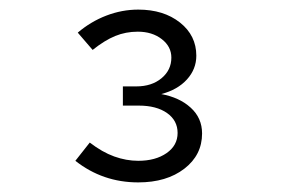

<svg xmlns="http://www.w3.org/2000/svg" viewBox="-20 -725 640 400"><path d="M268 -345Q194 -345 137 -390L167 -428Q193 -408 218 -399Q243 -390 268 -390Q304 -390 327 -406Q350 -422 350 -448Q350 -474 328 -489.5Q306 -505 269 -505H236V-545H264Q296 -545 316.5 -562Q337 -579 337 -605Q337 -628 317 -643.5Q297 -659 267 -659Q242 -659 220 -650Q198 -641 173 -621L142 -657Q169 -680 201.5 -692.5Q234 -705 268 -705Q321 -705 355 -678Q389 -651 389 -609Q389 -581 369.5 -559.5Q350 -538 316 -529Q354 -522 377.5 -500.5Q401 -479 401 -447Q401 -402 364 -373.5Q327 -345 268 -345Z"/></svg>

Font: Red Hat Mono
Style: Regular
Weight: 400
Designer: Pentagram, MCKL
Foundry: Pentagram, MCKL
Version: Version 1.023